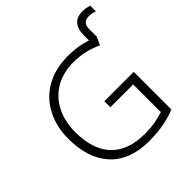

<svg xmlns="http://www.w3.org/2000/svg" viewBox="-226 -1023 1198 1198"><g transform="rotate(-45 373.0 -424.0)"><path d="M688 -858Q708 -858 722.5 -854.5Q737 -851 746 -847V-798Q738 -801 724 -804.5Q710 -808 692 -808Q666 -808 652 -793.5Q638 -779 638 -746V-682L614 -630Q523 -673 424 -673Q330 -673 262.5 -633Q195 -593 158.5 -521.5Q122 -450 122 -356Q122 -202 198.5 -121.5Q275 -41 422 -41Q474 -41 514.5 -48.5Q555 -56 588 -67V-311H387V-364H646V-32Q594 -11 536 -0.5Q478 10 410 10Q240 10 151 -87Q62 -184 62 -356Q62 -464 105.5 -547.5Q149 -631 231 -678Q313 -725 428 -725Q515 -725 587 -700V-743Q587 -858 688 -858Z"/></g></svg>

Font: BC Sans Light
Style: Regular
Weight: 300
Designer: Monotype Design Team
Foundry: Monotype Imaging Inc.
Version: Version 2.000;GOOG;noto-source:20170915:90ef993387c0